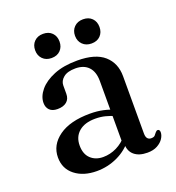

<svg xmlns="http://www.w3.org/2000/svg" viewBox="-121 -740 782 851"><g transform="rotate(-20 270.0 -315.0)"><path d="M347.5 -61V-71L341 -74V-359.5Q341 -403 319.2 -426Q297.5 -449 258 -449Q220 -449 201 -433.2Q182 -417.5 182 -396V-357Q182 -332.5 166.2 -319.5Q150.5 -306.5 123 -306.5Q98.5 -306.5 85.8 -319.2Q73 -332 73 -353Q73 -383.5 97 -412.5Q121 -441.5 166.5 -460.2Q212 -479 277.5 -479Q362.5 -479 403.8 -442.5Q445 -406 445 -344.5V-74Q445 -58 451.2 -50.5Q457.5 -43 468.5 -43Q481 -43 486.2 -48.5Q491.5 -54 495.5 -60Q498 -63 500.8 -65.2Q503.5 -67.5 507 -67.5Q512 -67.5 514.5 -63.8Q517 -60 517 -54Q517 -39.5 507.2 -24.5Q497.5 -9.5 478.5 1Q459.5 11.5 431.5 11.5Q392 11.5 369.8 -7.2Q347.5 -26 347.5 -61ZM50.5 -104Q50.5 -163 103.2 -200.8Q156 -238.5 250 -238.5Q284 -238.5 312.2 -232.2Q340.5 -226 362 -216L354 -189.5Q333.5 -198 311.8 -203.8Q290 -209.5 264 -209.5Q214.5 -209.5 186.8 -185.8Q159 -162 159 -121Q159 -80.5 181.8 -59Q204.5 -37.5 240.5 -37.5Q273.5 -37.5 304.2 -52.5Q335 -67.5 357 -95.5L367.5 -72.5Q338 -32.5 291.5 -10.5Q245 11.5 193 11.5Q130 11.5 90.2 -19.8Q50.5 -51 50.5 -104ZM175.5 -528Q149.5 -528 133.8 -544Q118 -560 118 -585Q118 -610.5 133.8 -626.2Q149.5 -642 175.5 -642Q202 -642 217.5 -626.2Q233 -610.5 233 -585Q233 -560 217.5 -544Q202 -528 175.5 -528ZM364 -528Q338 -528 322 -544Q306 -560 306 -585Q306 -610 322 -626Q338 -642 364 -642Q390.5 -642 406 -626.2Q421.5 -610.5 421.5 -585Q421.5 -560 406 -544Q390.5 -528 364 -528Z"/></g></svg>

Font: Fraunces 17pt
Style: Regular
Weight: 400
Version: Version 1.000;[b76b70a41]